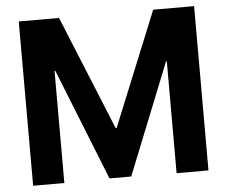

<svg xmlns="http://www.w3.org/2000/svg" viewBox="-52 -787 1001 847"><g transform="rotate(-5 449.0 -364.0)"><path d="M61 -727.5H239.3L445.8 -221.7H450.2L656.2 -727.5H837.4V0H696.3V-495.6H692.9L495.6 -2.9H399.4L202.6 -496.6H199.2V0H61Z"/></g></svg>

Font: Inter Cardless Tabular Bold
Style: Bold
Weight: 700
Designer: Rasmus Andersson
Foundry: rsms
Version: Version 4.000;git-4fc901f